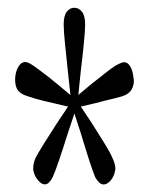

<svg xmlns="http://www.w3.org/2000/svg" viewBox="-20 -823 389 502"><path d="M166.5 -552.7 157.7 -634.3Q153.3 -675.3 149.9 -709Q146.5 -742.7 146.5 -759.3Q146.5 -781.7 154.5 -792.2Q162.6 -802.7 174.3 -802.7Q186 -802.7 194.3 -792.2Q202.6 -781.7 202.6 -759.3Q202.6 -743.7 199.2 -709.2Q195.8 -674.8 190.9 -634.3L182.6 -552.7ZM171.9 -541 120.1 -553.2Q93.3 -559.1 71.3 -565.4Q46.4 -572.8 39.1 -576.7Q24.9 -584.5 21.5 -598.1Q19.5 -606 19.5 -614.7Q19.5 -622.1 21 -629.4Q24.4 -647 34.2 -656.2Q43.5 -664.1 55.7 -658.2Q64.9 -653.8 85.9 -637.7Q106.4 -622.6 129.4 -603.5L176.8 -564ZM180.7 -544.9 156.7 -472.7Q145 -435.1 134.5 -404.3Q124 -373.5 118.2 -360.8Q108.9 -342.3 99.1 -341.1Q89.4 -339.8 80.1 -351.1Q70.3 -361.8 67.4 -376.5Q66.4 -379.9 66.9 -384.3Q66.9 -397 73.2 -410.6Q80.1 -423.8 95.5 -448.5Q110.8 -473.1 129.9 -502.4L168.5 -560.1ZM180.7 -560.1 219.2 -502.4Q237.8 -473.1 253.2 -448.2Q268.6 -423.3 273.9 -410.2Q280.8 -396 281.7 -383.3Q281.7 -379.9 280.8 -376.5Q278.3 -361.3 268.8 -350.6Q259.3 -339.8 249.3 -340.8Q239.3 -341.8 229 -359.4Q223.1 -373.5 213.1 -404.3Q203.1 -435.1 191.9 -472.7L168.5 -544.9ZM171.9 -564 219.2 -603.5Q243.2 -622.6 262.5 -637.5Q281.7 -652.3 292.5 -656.7Q306.6 -664.1 315.4 -655.8Q324.2 -647.5 327.6 -629.4Q329.1 -621.1 330.1 -612.3Q330.1 -604 327.6 -596.7Q323.2 -582.5 309.1 -575.2Q299.3 -570.3 277.1 -565.2Q254.9 -560.1 229 -553.2L176.8 -541Z"/></svg>

Font: Scarab Serif
Style: Regular
Weight: 400
Designer: John Roberts
Foundry: Scarab
Version: 1.0